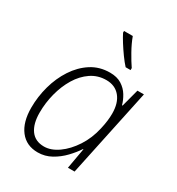

<svg xmlns="http://www.w3.org/2000/svg" viewBox="-184 -880 923 1004"><g transform="rotate(30 277.5 -378.0)"><path d="M195.3 9.8Q126.5 9.8 88.1 -39.8Q49.8 -89.4 49.8 -176.3Q49.8 -242.7 67.6 -307.4Q85.4 -372.1 119.9 -424.8Q154.3 -477.5 203.6 -509.3Q252.9 -541 315.9 -541Q358.4 -541 386.5 -523.2Q414.6 -505.4 430.9 -478.5Q447.3 -451.7 454.6 -424.3H458L486.3 -530.8H525.4L413.1 0H373L395 -124H392.6Q373 -94.2 343.5 -63.2Q314 -32.2 276.4 -11.2Q238.8 9.8 195.3 9.8ZM208.5 -33.2Q250.5 -33.2 293.7 -63.7Q336.9 -94.2 371.1 -146.7Q405.3 -199.2 419.9 -265.1Q426.8 -294.9 429.4 -317.9Q432.1 -340.8 432.1 -360.4Q432.1 -424.8 401.9 -461.2Q371.6 -497.6 318.8 -497.6Q267.6 -497.6 227.1 -470Q186.5 -442.4 158.4 -396Q130.4 -349.6 115.5 -292.2Q100.6 -234.9 100.6 -175.8Q100.6 -108.4 127.9 -70.8Q155.3 -33.2 208.5 -33.2ZM371.6 -606Q354.5 -624.5 334.2 -652.6Q314 -680.7 296.4 -708.7Q278.8 -736.8 269.5 -755.9V-766.1H322.3Q335.9 -728.5 359.4 -686.8Q382.8 -645 401.4 -618.2V-606Z"/></g></svg>

Font: Open Sans Light
Style: Italic
Weight: 300
Italic angle: -12°
Designer: Monotype Design Team
Foundry: Monotype Imaging Inc.
Version: Version 3.003; ttfautohint (v1.8.4)